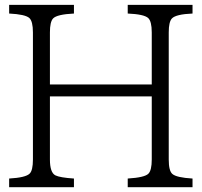

<svg xmlns="http://www.w3.org/2000/svg" viewBox="-20 -780 840 800"><path d="M18.1 -759.8H288.1V-723.6Q217.3 -720.2 201.2 -703.1Q188 -689 188 -645V-428.2H612.3V-645Q612.3 -691.4 597.2 -705.1Q579.6 -720.7 512.2 -723.6V-759.8H782.2V-723.6Q712.9 -720.7 696.3 -703.1Q683.1 -689 683.1 -645V-115.2Q683.1 -67.9 698.2 -55.2Q715.3 -40 782.2 -36.1V0H512.2V-36.1Q583.5 -40.5 598.6 -56.6Q612.3 -70.8 612.3 -115.2V-378.4H188V-115.2Q188 -61 210.9 -49.3Q229.5 -40 288.1 -36.1V0H18.1V-36.1Q86.9 -40 103.5 -56.6Q117.2 -69.8 117.2 -115.2V-645Q117.2 -691.4 102.1 -705.1Q85 -720.2 18.1 -723.6Z"/></svg>

Font: BIZ UDPMincho
Style: Regular
Weight: 400
Designer: TypeBank Co., Ltd.
Foundry: Morisawa Inc.
Version: Version 1.06